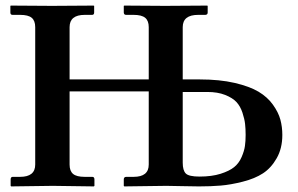

<svg xmlns="http://www.w3.org/2000/svg" viewBox="-20 -666 1066 687"><path d="M633.8 -381.8H694.8Q765.6 -381.8 819.3 -369.4Q873 -356.9 905 -337.9Q937 -318.8 956.5 -291.5Q976.1 -264.2 983.2 -238Q990.2 -211.9 990.2 -183.1Q990.2 -135.3 970.2 -100.1Q950.2 -64.9 921.1 -45.9Q892.1 -26.9 848.6 -15.9Q805.2 -4.9 770 -2Q734.9 1 691.9 1Q672.9 1 630.9 0Q588.9 -1 575.2 -1L424.8 1L422.9 -1V-23.9Q422.9 -32.7 431.2 -33.2H458Q512.2 -33.2 512.2 -77.1V-338.9H229V-77.1Q229 -54.2 241.5 -43.7Q253.9 -33.2 283.2 -33.2H310.1Q317.9 -33.2 317.9 -23.9V-1L315.9 1Q208 -1 168.9 -1L20 1L18.1 -1V-23.9Q18.1 -32.7 24.9 -33.2H51.8Q106 -33.2 106 -77.1V-568.8Q106 -591.8 93.5 -602.3Q81.1 -612.8 51.8 -612.8H24.9Q17.1 -612.8 17.1 -621.1V-645L19 -646Q126 -645 166 -645L314.9 -646L316.9 -645V-621.1Q316.9 -613.3 310.1 -612.8H283.2Q229 -612.8 229 -568.8V-381.8H512.2V-568.8Q512.2 -591.8 499.5 -602.3Q486.8 -612.8 458 -612.8H431.2Q423.3 -612.8 422.9 -621.1V-645L424.8 -646Q531.7 -645 570.8 -645L721.2 -646L723.1 -645V-621.1Q723.1 -613.3 714.8 -612.8H689Q633.8 -612.8 633.8 -568.8ZM633.8 -336.9V-84Q633.8 -56.2 644.8 -45.2Q655.8 -34.2 693.8 -34.2Q737.8 -34.2 769.3 -44.2Q800.8 -54.2 817.9 -68.1Q835 -82 844.5 -104Q854 -126 856.4 -143.6Q858.9 -161.1 858.9 -183.1Q858.9 -205.1 856.9 -222.7Q855 -240.2 847.4 -263.2Q839.8 -286.1 825.9 -301Q812 -315.9 785.4 -326.4Q758.8 -336.9 722.2 -336.9Z"/></svg>

Font: Linux Libertine
Style: Semibold
Weight: 600
Designer: Philipp H. Poll
Foundry: Philipp H. Poll
Version: Version 5.1.2 ; ttfautohint (v0.9)